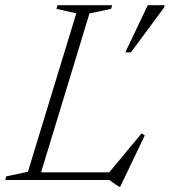

<svg xmlns="http://www.w3.org/2000/svg" viewBox="-43 -690 651 736"><path d="M300 -638.5 114.5 -29.5H376L499.5 -178.5L512 -171L418 25.5H412.5L376 0H-23L-19 -14L64 -31.5L249.5 -639L173.5 -656L177.5 -670H387L383 -656ZM437.5 -489.5 523.5 -670H588L586 -661L459 -489.5Z"/></svg>

Font: Newsreader Text Light
Style: Italic
Weight: 300
Italic angle: -17°
Designer: Hugues Gentile
Foundry: Production Type
Version: Version 1.001